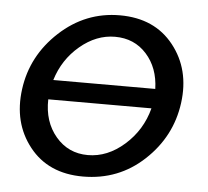

<svg xmlns="http://www.w3.org/2000/svg" viewBox="-44 -578 687 634"><g transform="rotate(5 299.5 -260.5)"><path d="M329 -531Q444 -531 507 -451.5Q570 -372 555 -260Q540 -148 455.5 -69Q371 10 253 10Q138 10 75.5 -69Q13 -148 28 -260Q43 -372 129 -451.5Q215 -531 329 -531ZM319 -459Q257 -459 203 -413.5Q149 -368 128 -299H466Q464 -369 423.5 -414Q383 -459 319 -459ZM459 -234H117Q115 -160 156.5 -111Q198 -62 263 -62Q328 -62 384 -111.5Q440 -161 459 -234Z"/></g></svg>

Font: Raleway-v4020 Medium
Style: Italic
Weight: 500
Italic angle: -12°
Designer: Matt McInerney, Pablo Impallari, Rodrigo Fuenzalida
Foundry: Matt McInerney, Pablo Impallari, Rodrigo Fuenzalida
Version: Version 4.020;PS 004.020;hotconv 1.0.88;makeotf.lib2.5.64775